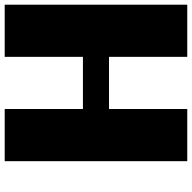

<svg xmlns="http://www.w3.org/2000/svg" viewBox="-20 -798 818 818"><g transform="rotate(90 389.0 -389.0)"><path d="M444.4 0V-333.3H222.2V0H0V-777.8H222.2V-444.4H444.4V-777.8H666.7V0Z"/></g></svg>

Font: Pixeloid Sans
Style: Bold
Weight: 700
Monospace: yes
Designer: GGBot
Version: 0.3